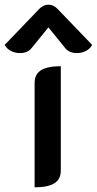

<svg xmlns="http://www.w3.org/2000/svg" viewBox="-85 -792 414 821"><path d="M63 -437Q63 -475 91 -492Q119 -509 175 -509V-63Q175 -25 147 -8Q119 9 63 9ZM0 -565Q-20 -565 -38 -574Q-56 -583 -65 -600L84 -755Q101 -772 122 -772Q143 -772 160 -755L309 -600Q300 -583 282 -574Q264 -565 244 -565Q212 -565 195 -585L122 -675L49 -585Q32 -565 0 -565Z"/></svg>

Font: K2D SemiBold
Style: Regular
Weight: 600
Designer: Katatrad Aksorn Co.,Ltd.
Foundry: Cadson Demak Co.,Ltd.
Version: Version 1.000; ttfautohint (v1.6)